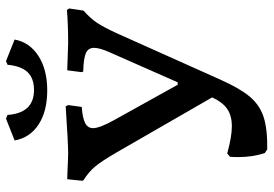

<svg xmlns="http://www.w3.org/2000/svg" viewBox="-152 -728 889 624"><g transform="rotate(-90 292.0 -416.5)"><path d="M576 -636 569 -589Q545 -568 530 -546Q515 -524 495 -480L345 -145Q317 -82 290 -49.5Q263 -17 224 -4Q185 9 118 8L106 0Q93 -40 93 -85Q93 -104 94 -113L105 -122Q159 -107 193 -107Q228 -107 250 -122.5Q272 -138 287 -171L109 -480Q80 -530 62.5 -551Q45 -572 18 -589L16 -593L21 -642L52 -641Q92 -639 107 -639Q137 -639 258 -647L262 -639L256 -595Q219 -592 203 -583.5Q187 -575 187 -558Q187 -537 213 -490L328 -283H336L433 -503Q448 -536 448 -555Q448 -574 430.5 -581.5Q413 -589 371 -590L369 -595L375 -642L464 -639Q523 -639 571 -643ZM147 -813 218 -841 230 -836Q236 -750 311 -750Q349 -750 369 -771Q389 -792 393 -836L405 -841L475 -813Q466 -764 421.5 -735.5Q377 -707 310 -707Q242 -707 199 -735Q156 -763 147 -813Z"/></g></svg>

Font: Alegreya Medium
Style: Regular
Weight: 500
Designer: Juan Pablo del Peral
Foundry: Huerta Tipografica
Version: Version 2.007; ttfautohint (v1.6)